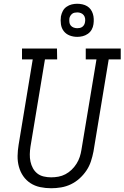

<svg xmlns="http://www.w3.org/2000/svg" viewBox="-20 -993 662 1021"><path d="M252 8Q222 8 193.5 2Q165 -4 142 -19Q119 -34 103.5 -56.5Q88 -79 80.5 -106.5Q73 -134 73.5 -163.5Q74 -193 79 -223L154 -677H97V-735H283L284 -677H219L142 -213Q139 -193 138.5 -173Q138 -153 142 -134Q146 -115 155 -98.5Q164 -82 178.5 -70.5Q193 -59 212.5 -54.5Q232 -50 252 -50Q271 -50 290.5 -53.5Q310 -57 328 -66.5Q346 -76 361 -90.5Q376 -105 387 -122.5Q398 -140 404 -158.5Q410 -177 413 -196L493 -677H436V-735H622V-677H558L477 -187Q472 -161 463.5 -135Q455 -109 439.5 -86Q424 -63 403 -44Q382 -25 357 -13Q332 -1 305 3.5Q278 8 252 8ZM391 -797Q369 -797 350 -804.5Q331 -812 319 -827.5Q307 -843 304 -864Q301 -885 304 -906Q307 -921 314 -934.5Q321 -948 334 -957Q347 -966 361.5 -969.5Q376 -973 390 -973Q404 -973 418 -970Q432 -967 443.5 -960Q455 -953 462.5 -942.5Q470 -932 474 -919Q478 -906 478.5 -892Q479 -878 477 -864Q475 -849 467.5 -835.5Q460 -822 447 -813Q434 -804 419.5 -800.5Q405 -797 391 -797ZM391 -843Q398 -843 405 -844.5Q412 -846 418 -850.5Q424 -855 427.5 -861.5Q431 -868 432 -875Q434 -885 432.5 -895Q431 -905 425 -912.5Q419 -920 410 -923.5Q401 -927 391 -927Q384 -927 376.5 -925.5Q369 -924 363.5 -919.5Q358 -915 354 -908.5Q350 -902 349 -895Q348 -885 349 -875Q350 -865 356 -857.5Q362 -850 371.5 -846.5Q381 -843 391 -843Z"/></svg>

Font: Iosevka HT Light Extended
Style: Italic
Weight: 300
Width: 7
Italic angle: -9°
Monospace: yes
Designer: Belleve Invis
Foundry: Belleve Invis
Version: Version 32.3.0; ttfautohint (v1.8.4)